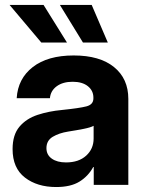

<svg xmlns="http://www.w3.org/2000/svg" viewBox="-20 -752 593 781"><path d="M208.5 8.8Q131.3 8.8 81.3 -29.8Q31.2 -68.4 31.2 -145.5Q31.2 -203.6 59.1 -236.6Q86.9 -269.5 132.8 -284.7Q178.7 -299.8 232.4 -304.7Q303.2 -312 331.5 -319.3Q359.9 -326.7 359.9 -351.6V-355Q359.9 -383.3 337.4 -401.4Q314.9 -419.4 275.4 -419.4Q235.4 -419.4 210.4 -400.9Q185.5 -382.3 183.1 -352.5H47.9Q52.7 -432.1 113.3 -479.2Q173.8 -526.4 279.8 -526.4Q385.7 -526.4 443.8 -479.2Q502 -432.1 502 -349.6V0H361.3V-72.8H359.4Q338.9 -35.2 303.2 -13.2Q267.6 8.8 208.5 8.8ZM248.5 -91.3Q300.3 -91.3 330.6 -118.9Q360.8 -146.5 360.8 -188.5V-240.2Q348.6 -233.4 320.3 -227.8Q292 -222.2 257.3 -216.8Q220.2 -210.9 194.6 -195.6Q168.9 -180.2 168.9 -149.4Q168.9 -122.1 190.7 -106.7Q212.4 -91.3 248.5 -91.3ZM147.9 -579.1 19 -731.9H157.2L252.4 -579.1ZM317.4 -579.1 223.6 -731.9H353L418.5 -579.1Z"/></svg>

Font: Inter Display
Style: Bold
Weight: 700
Designer: Rasmus Andersson
Foundry: rsms
Version: Version 4.001;git-9221beed3